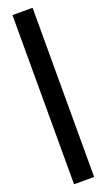

<svg xmlns="http://www.w3.org/2000/svg" viewBox="-179 -850 555 996"><g transform="rotate(-20 98.0 -352.0)"><path d="M42 115H153V-819H42Z"/></g></svg>

Font: Advent Pro Black
Style: Regular
Weight: 900
Version: Version 3.000